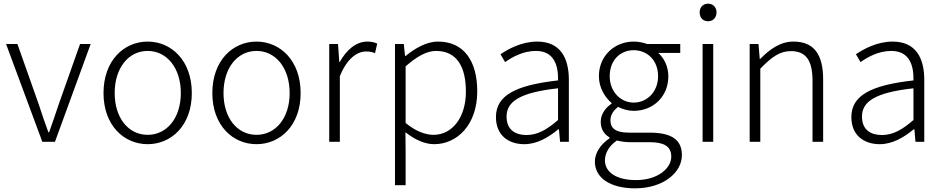

<svg xmlns="http://www.w3.org/2000/svg" viewBox="-20 -774 5151 1048"><path d="M211 0H280L475 -534H417L301 -206C284 -154 265 -100 248 -52H244C226 -100 208 -154 191 -206L75 -534H13Z M786 13C915 13 1027 -89 1027 -266C1027 -444 915 -547 786 -547C657 -547 545 -444 545 -266C545 -89 657 13 786 13ZM786 -38C681 -38 606 -130 606 -266C606 -403 681 -496 786 -496C891 -496 967 -403 967 -266C967 -130 891 -38 786 -38Z M1380 13C1509 13 1621 -89 1621 -266C1621 -444 1509 -547 1380 -547C1251 -547 1139 -444 1139 -266C1139 -89 1251 13 1380 13ZM1380 -38C1275 -38 1200 -130 1200 -266C1200 -403 1275 -496 1380 -496C1485 -496 1561 -403 1561 -266C1561 -130 1485 -38 1380 -38Z M1777 0H1835V-358C1875 -457 1931 -493 1978 -493C1999 -493 2010 -490 2027 -484L2039 -536C2022 -544 2006 -547 1985 -547C1923 -547 1871 -501 1834 -435H1832L1825 -534H1777Z M2136 237H2194V46L2193 -52C2247 -10 2300 13 2350 13C2475 13 2585 -93 2585 -275C2585 -440 2513 -547 2371 -547C2306 -547 2244 -509 2193 -468H2191L2184 -534H2136ZM2346 -38C2306 -38 2251 -55 2194 -103V-412C2256 -466 2309 -496 2360 -496C2478 -496 2523 -403 2523 -274C2523 -132 2448 -38 2346 -38Z M2842 13C2911 13 2974 -24 3027 -68H3031L3037 0H3085V-338C3085 -456 3040 -547 2912 -547C2826 -547 2752 -505 2712 -478L2737 -435C2775 -462 2835 -496 2905 -496C3006 -496 3028 -414 3026 -335C2792 -309 2687 -252 2687 -135C2687 -35 2756 13 2842 13ZM2854 -37C2794 -37 2745 -64 2745 -138C2745 -219 2816 -269 3026 -292V-119C2964 -65 2913 -37 2854 -37Z M3446 254C3602 254 3702 167 3702 73C3702 -12 3645 -50 3525 -50H3412C3334 -50 3312 -79 3312 -117C3312 -151 3332 -173 3354 -191C3378 -177 3411 -169 3439 -169C3545 -169 3628 -247 3628 -357C3628 -411 3605 -457 3573 -485H3693V-534H3512C3495 -540 3470 -547 3439 -547C3335 -547 3249 -470 3249 -358C3249 -293 3284 -241 3318 -212V-208C3292 -191 3259 -156 3259 -110C3259 -68 3279 -40 3307 -24V-19C3257 14 3227 62 3227 108C3227 198 3313 254 3446 254ZM3439 -214C3369 -214 3308 -272 3308 -358C3308 -447 3367 -500 3439 -500C3512 -500 3572 -446 3572 -358C3572 -272 3511 -214 3439 -214ZM3452 209C3344 209 3282 166 3282 101C3282 65 3301 25 3347 -7C3375 0 3402 2 3414 2H3524C3602 2 3644 23 3644 81C3644 145 3570 209 3452 209Z M3815 0H3873V-534H3815ZM3845 -658C3871 -658 3891 -676 3891 -707C3891 -735 3871 -754 3845 -754C3818 -754 3799 -735 3799 -707C3799 -676 3818 -658 3845 -658Z M4072 0H4130V-399C4192 -463 4236 -495 4297 -495C4380 -495 4415 -443 4415 -333V0H4473V-341C4473 -478 4422 -547 4311 -547C4238 -547 4182 -505 4129 -452H4127L4120 -534H4072Z M4782 13C4851 13 4914 -24 4967 -68H4971L4977 0H5025V-338C5025 -456 4980 -547 4852 -547C4766 -547 4692 -505 4652 -478L4677 -435C4715 -462 4775 -496 4845 -496C4946 -496 4968 -414 4966 -335C4732 -309 4627 -252 4627 -135C4627 -35 4696 13 4782 13ZM4794 -37C4734 -37 4685 -64 4685 -138C4685 -219 4756 -269 4966 -292V-119C4904 -65 4853 -37 4794 -37Z"/></svg>

Font: Noto Sans KR Light
Style: Regular
Weight: 300
Designer: Ryoko NISHIZUKA 西塚涼子 (kana, bopomofo & ideographs); Paul D. Hunt (Latin, Greek & Cyrillic); Sandoll Communications 산돌커뮤니
Foundry: Adobe
Version: Version 2.004;hotconv 1.0.118;makeotfexe 2.5.65603